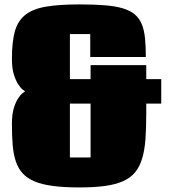

<svg xmlns="http://www.w3.org/2000/svg" viewBox="-20 -818 864 857"><path d="M382.8 -563.5V-666H292V-464.8H384.3V-527.3H632.8V-464.8H699.7V-355.5H632.8V-310.1Q632.8 -245.6 629.2 -196.3Q625.5 -147 614.5 -110.6Q603.5 -74.2 583.3 -49.3Q563 -24.4 529.8 -9.5Q496.6 5.4 448.7 12Q400.9 18.6 334.5 18.6Q266.6 18.6 217.8 12.2Q168.9 5.9 135.5 -7.8Q102.1 -21.5 81.8 -43.5Q61.5 -65.4 50.8 -97.2Q40 -128.9 36.6 -170.4Q33.2 -211.9 33.2 -265.1Q33.2 -308.1 42 -336.2Q50.8 -364.3 61.8 -380.4Q72.8 -396.5 82 -403.1Q91.3 -409.7 92.3 -410.2Q91.3 -410.6 82 -417.5Q72.8 -424.3 61.8 -440.9Q50.8 -457.5 42 -485.1Q33.2 -512.7 33.2 -555.2Q33.2 -629.9 46.1 -677.2Q59.1 -724.6 92.8 -751.5Q126.5 -778.3 185.1 -788.3Q243.7 -798.3 334.5 -798.3Q400.9 -798.3 448.5 -794.4Q496.1 -790.5 529.1 -780.5Q562 -770.5 582 -753.4Q602.1 -736.3 612.8 -710.2Q623.5 -684.1 627.2 -647.9Q630.9 -611.8 630.9 -563.5ZM384.3 -115.2V-355.5H292V-115.2Z"/></svg>

Font: Coda Caption ExtraBold
Style: Regular
Weight: 800
Designer: vernon adams
Foundry: vernon adams
Version: Version 1.002